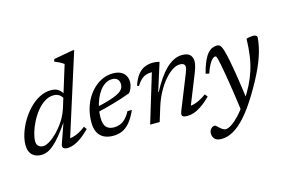

<svg xmlns="http://www.w3.org/2000/svg" viewBox="-116 -987 2237 1508"><g transform="rotate(-15 1002.0 -233.0)"><path d="M402.5 -372Q393 -394 374.2 -406.5Q355.5 -419 330 -419Q290.5 -419 255.5 -396.5Q220.5 -374 191.2 -337.2Q162 -300.5 140.8 -258.2Q119.5 -216 108 -176.2Q96.5 -136.5 96.5 -107.5Q96.5 -80.5 111.2 -67.2Q126 -54 150 -54Q167.5 -54 192 -67.2Q216.5 -80.5 243 -103.8Q269.5 -127 295.2 -158Q321 -189 341.8 -225.5Q362.5 -262 374.5 -301L477.5 -634Q468.5 -640.5 456.8 -647.5Q445 -654.5 431.5 -661Q418 -667.5 403.5 -672.5L409 -692.5L563.5 -720.5H578.5L361 -36.5L348 -60Q367 -57.5 391 -63.2Q415 -69 442.2 -83Q469.5 -97 496.5 -118.5L513 -95.5Q451 -34.5 407.2 -12.2Q363.5 10 331.5 10Q306.5 10 296.2 -0.5Q286 -11 293 -30.5L354 -205H358.5Q315 -140.5 280.2 -98.8Q245.5 -57 217.5 -33.5Q189.5 -10 165.5 -0.5Q141.5 9 119.5 9Q88.5 9 65 -2.5Q41.5 -14 28.5 -38Q15.5 -62 15.5 -99Q15.5 -140.5 31 -189.5Q46.5 -238.5 74.8 -286.8Q103 -335 141 -374.8Q179 -414.5 224.5 -438.8Q270 -463 320 -463Q356.5 -463 379.5 -447Q402.5 -431 416.5 -400.5Z M807 -422.5Q776.5 -422.5 750.8 -406.8Q725 -391 704.8 -363.8Q684.5 -336.5 670.2 -302Q656 -267.5 648.2 -229.8Q640.5 -192 640.5 -156Q640.5 -98.5 662.5 -75.5Q684.5 -52.5 724 -52.5Q750 -52.5 773.2 -61.2Q796.5 -70 817.8 -91Q839 -112 858.5 -148.5H894.5Q867 -88 837.8 -53.5Q808.5 -19 775.2 -4.5Q742 10 701.5 10Q657 10 625.8 -6.2Q594.5 -22.5 578 -54.5Q561.5 -86.5 561.5 -134.5Q561.5 -190.5 575 -240.5Q588.5 -290.5 613 -331.2Q637.5 -372 670.5 -402Q703.5 -432 742.2 -448.2Q781 -464.5 823 -464.5Q864 -464.5 889 -450.8Q914 -437 925.8 -414.2Q937.5 -391.5 937.5 -364.5Q937.5 -341.5 928.5 -318.2Q919.5 -295 905.5 -280.5Q871.5 -268 837.2 -256.8Q803 -245.5 768.5 -235.8Q734 -226 700 -217Q666 -208 633.5 -200.5L635.5 -241Q695.5 -254 736.5 -266.5Q777.5 -279 802.8 -291Q828 -303 841.2 -315Q854.5 -327 859.2 -340Q864 -353 864 -367Q864 -384 857.5 -396.2Q851 -408.5 838.5 -415.5Q826 -422.5 807 -422.5Z M996.5 -316 982.5 -321.5Q1001.5 -377.5 1026.8 -408.5Q1052 -439.5 1083 -452Q1114 -464.5 1149 -464.5Q1158 -464.5 1166.8 -463.5Q1175.5 -462.5 1184.2 -461Q1193 -459.5 1202 -457.5L1130.5 -231H1135Q1163.5 -285 1193.2 -328Q1223 -371 1254.2 -401.2Q1285.5 -431.5 1318.5 -447.5Q1351.5 -463.5 1385.5 -463.5Q1431 -463.5 1450 -443.2Q1469 -423 1469 -391.5Q1469 -374 1463.2 -351.8Q1457.5 -329.5 1445.5 -299L1341 -38L1338 -60.5Q1357 -60 1379.8 -66.5Q1402.5 -73 1427.8 -86.2Q1453 -99.5 1479 -118.5L1496.5 -95.5Q1455 -55 1420.5 -31.8Q1386 -8.5 1357.5 0.8Q1329 10 1305 10Q1272.5 10 1264 -1Q1255.5 -12 1268 -43L1378 -317.5Q1384.5 -333.5 1387.8 -345.2Q1391 -357 1391 -366.5Q1391 -380 1381.5 -388.2Q1372 -396.5 1349 -396.5Q1320 -396.5 1287 -374.8Q1254 -353 1221.8 -314.8Q1189.5 -276.5 1162.2 -226Q1135 -175.5 1117 -118L1080.5 0H1003L1122.5 -394Q1121 -394 1119.2 -394Q1117.5 -394 1116 -394Q1093 -394 1072.8 -387Q1052.5 -380 1033.8 -363Q1015 -346 996.5 -316Z M1555 -267 1527 -273.5Q1542 -331.5 1558.8 -369Q1575.5 -406.5 1593.5 -427.2Q1611.5 -448 1630.8 -456.2Q1650 -464.5 1669.5 -464.5Q1681.5 -464.5 1689.8 -459Q1698 -453.5 1705.2 -439.5Q1712.5 -425.5 1719.5 -399Q1727 -373 1737.8 -318.8Q1748.5 -264.5 1762.2 -177.5Q1776 -90.5 1791.5 34L1723.5 84Q1712.5 1.5 1703.2 -61.8Q1694 -125 1686.2 -171.5Q1678.5 -218 1672.5 -252Q1666.5 -286 1661.5 -310.5Q1655 -343.5 1650.8 -359.5Q1646.5 -375.5 1643.2 -380.2Q1640 -385 1634.5 -385Q1625 -385 1612 -373.8Q1599 -362.5 1584.5 -336.8Q1570 -311 1555 -267ZM1744.5 31 1765.5 10.5Q1801.5 -43 1827.5 -94.5Q1853.5 -146 1871.2 -200.5Q1889 -255 1898 -317.2Q1907 -379.5 1909 -455.5Q1926.5 -461 1939.2 -462.8Q1952 -464.5 1965 -464.5Q1980.5 -464 1988.8 -458Q1997 -452 1996 -439Q1993 -404.5 1985.2 -368.2Q1977.5 -332 1964.2 -292.8Q1951 -253.5 1931.5 -210Q1912 -166.5 1885.5 -117.2Q1859 -68 1824.5 -11.5Q1767 82.5 1714.5 141Q1662 199.5 1613.2 226.8Q1564.5 254 1517.5 254Q1479 254 1462.2 236Q1445.5 218 1445.5 191Q1445.5 168 1459.2 153.5Q1473 139 1490.5 139Q1494.5 139 1501.2 144.5Q1508 150 1521.5 163Q1535 175.5 1546.8 182Q1558.5 188.5 1568 188.5Q1587.5 188.5 1616.2 170Q1645 151.5 1678.5 116.2Q1712 81 1744.5 31Z"/></g></svg>

Font: Newsreader
Style: Italic
Weight: 400
Italic angle: -17°
Designer: Hugues Gentile
Foundry: Production Type
Version: Version 1.003